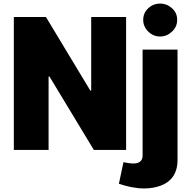

<svg xmlns="http://www.w3.org/2000/svg" viewBox="-20 -830 1063 1063"><path d="M772.9 -720.2C772.9 -694.8 782.2 -673.3 800.8 -655.3C818.8 -637.2 840.8 -627.9 866.7 -627.9C891.6 -627.9 913.6 -637.2 932.6 -655.3C951.7 -673.3 960.9 -694.8 960.9 -720.2C960.9 -745.6 951.7 -767.1 932.6 -784.2C913.6 -801.3 891.6 -810.1 866.7 -810.1C840.8 -810.1 818.8 -801.3 800.8 -784.2C782.2 -767.1 772.9 -745.6 772.9 -720.2ZM638.2 187.5C680.7 201.7 730 213.4 778.3 213.4C811.5 213.4 842.3 208 870.1 197.8C926.3 176.8 962.9 131.8 962.9 55.7V-555.2H769.5V32.7C769.5 61.5 749 75.2 719.2 75.2C703.1 75.2 680.7 71.8 663.6 67.9ZM484.9 -328.6H480L234.4 -735.8H56.6V0H249V-406.2H253.9L499.5 0H678.2V-735.8H484.9Z"/></svg>

Font: Estedad Black
Style: Regular
Weight: 900
Designer: Amin Abedi
Version: Version 7.3